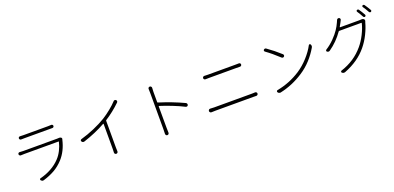

<svg xmlns="http://www.w3.org/2000/svg" viewBox="7 -1845 5987 2921"><g transform="rotate(-20 3000.0 -385.0)"><path d="M803.7 -502Q808.6 -502.9 814.5 -502.9Q832 -502.9 843.8 -495.1Q855.5 -488.3 855.5 -476.6Q855.5 -470.7 853.5 -463.9Q852.5 -461.9 851.6 -460.9Q811.5 -286.1 708 -172.9Q638.7 -97.7 557.6 -52.2Q476.6 -6.8 378.9 22.5Q371.1 25.4 364.3 25.4Q344.7 25.4 330.1 7.8Q323.2 0 326.7 -9.8Q330.1 -19.5 339.8 -21.5Q435.5 -44.9 519.5 -91.3Q603.5 -137.7 665 -203.1Q710.9 -251 743.7 -316.4Q776.4 -381.8 791 -446.3Q793 -453.1 786.1 -453.1H234.4Q209 -453.1 176.8 -451.2Q165 -451.2 156.7 -459Q148.4 -466.8 148.4 -478.5Q148.4 -490.2 156.7 -497.6Q165 -504.9 176.8 -503.9Q208 -501 234.4 -501H780.3Q792 -501 803.7 -502ZM263.7 -676.8Q262.7 -676.8 262.7 -676.8Q252 -676.8 244.1 -684.6Q236.3 -692.4 236.3 -703.1Q236.3 -714.8 244.1 -721.7Q252 -728.5 261.7 -728.5Q262.7 -728.5 263.7 -728.5Q286.1 -726.6 317.4 -726.6H715.8Q747.1 -726.6 768.6 -728.5Q779.3 -729.5 787.6 -722.2Q795.9 -714.8 795.9 -703.6Q795.9 -692.4 787.6 -684.6Q779.3 -676.8 768.6 -677.7Q752.9 -677.7 714.8 -677.7H317.4Q293 -677.7 263.7 -676.8Z M1785.2 -743.2Q1793 -752.9 1804.7 -752.9Q1805.7 -752.9 1806.6 -752.9Q1817.4 -752.9 1825.2 -746.1Q1835 -737.3 1835 -725.6Q1835 -713.9 1826.2 -705.1Q1710.9 -593.8 1582 -511.7Q1576.2 -507.8 1576.2 -501V-69.3Q1576.2 -38.1 1578.1 -7.8Q1579.1 4.9 1570.8 14.2Q1562.5 23.4 1549.8 23.4Q1537.1 23.4 1528.8 14.2Q1520.5 4.9 1521.5 -7.8Q1523.4 -40 1523.4 -69.3V-469.7Q1523.4 -471.7 1521 -473.1Q1518.6 -474.6 1516.6 -473.6Q1355.5 -382.8 1157.2 -318.4Q1144.5 -314.5 1132.3 -319.3Q1120.1 -324.2 1114.3 -335.9Q1110.4 -340.8 1110.4 -346.7Q1110.4 -350.6 1112.3 -355.5Q1117.2 -365.2 1127.9 -368.2Q1238.3 -399.4 1348.6 -447.3Q1459 -495.1 1542 -545.9Q1610.4 -588.9 1675.8 -642.1Q1741.2 -695.3 1785.2 -743.2Z M2809.6 -339.8Q2820.3 -334 2824.2 -323.2Q2826.2 -317.4 2826.2 -312.5Q2826.2 -306.6 2824.2 -300.8Q2819.3 -290 2808.6 -286.1Q2797.9 -282.2 2787.1 -287.1Q2710 -327.1 2602.1 -369.6Q2494.1 -412.1 2409.2 -438.5Q2406.2 -439.5 2404.3 -438Q2402.3 -436.5 2402.3 -433.6L2403.3 -84Q2403.3 -40 2405.3 -8.8Q2406.2 3.9 2397.9 13.2Q2389.6 22.5 2377 22.5Q2364.3 22.5 2356.4 13.2Q2348.6 3.9 2348.6 -8.8Q2350.6 -39.1 2350.6 -84V-668.9L2348.6 -735.4Q2348.6 -746.1 2355.5 -754.9Q2364.3 -763.7 2376.5 -763.7Q2388.7 -763.7 2397.5 -754.4Q2406.2 -745.1 2405.3 -732.4Q2402.3 -692.4 2402.3 -668.9V-502.9Q2402.3 -496.1 2409.2 -494.1Q2622.1 -427.7 2809.6 -339.8Z M3127 -75.2Q3126 -75.2 3126 -75.2Q3114.3 -75.2 3105.5 -83Q3095.7 -91.8 3095.7 -104.5Q3095.7 -117.2 3105 -126Q3114.3 -134.8 3127 -133.8Q3164.1 -130.9 3189.5 -130.9H3802.7Q3826.2 -130.9 3851.6 -132.8Q3863.3 -133.8 3872.6 -125.5Q3881.8 -117.2 3881.8 -105Q3881.8 -92.8 3872.6 -84Q3863.3 -75.2 3850.6 -76.2Q3826.2 -77.1 3802.7 -77.1H3189.5Q3166 -77.1 3127 -75.2ZM3212.9 -578.1Q3211.9 -578.1 3211.9 -578.1Q3200.2 -578.1 3192.4 -585.9Q3183.6 -593.8 3183.6 -605.5Q3183.6 -617.2 3192.4 -625Q3200.2 -632.8 3210.9 -632.8Q3211.9 -632.8 3211.9 -632.8Q3249 -630.9 3269.5 -630.9H3707Q3741.2 -630.9 3770.5 -631.8Q3782.2 -632.8 3790.5 -625Q3798.8 -617.2 3798.8 -605.5Q3798.8 -593.8 3790.5 -585.9Q3782.2 -578.1 3770.5 -578.1Q3750 -579.1 3707 -579.1H3269.5Q3244.1 -579.1 3212.9 -578.1Z M4205.1 -665Q4197.3 -670.9 4195.8 -680.7Q4194.3 -690.4 4201.2 -697.3Q4209 -705.1 4219.7 -707Q4221.7 -707 4223.6 -707Q4232.4 -707 4240.2 -701.2Q4350.6 -624 4451.2 -532.2Q4459 -524.4 4459.5 -513.2Q4460 -502 4451.7 -493.7Q4443.4 -485.4 4432.1 -485.4Q4420.9 -485.4 4412.1 -493.2Q4299.8 -597.7 4205.1 -665ZM4219.7 2Q4215.8 2.9 4210.9 2.9Q4202.1 2.9 4193.4 -1Q4180.7 -5.9 4173.8 -17.6Q4169.9 -23.4 4169.9 -28.3Q4169.9 -33.2 4171.9 -37.1Q4176.8 -46.9 4187.5 -48.8Q4389.6 -85.9 4566.4 -200.2Q4661.1 -262.7 4741.2 -351.6Q4821.3 -440.4 4867.2 -528.3Q4872.1 -537.1 4881.8 -537.1Q4881.8 -537.1 4882.8 -537.1Q4891.6 -537.1 4896.5 -529.3Q4904.3 -515.6 4904.3 -502Q4904.3 -489.3 4896.5 -476.6Q4843.8 -384.8 4767.6 -301.3Q4691.4 -217.8 4595.7 -156.2Q4418.9 -41 4219.7 2Z M5403.3 -627Q5402.3 -625 5403.8 -623Q5405.3 -621.1 5407.2 -621.1H5711.9Q5727.5 -621.1 5739.3 -622.1Q5747.1 -623 5753.9 -623Q5773.4 -623 5786.1 -615.2Q5795.9 -609.4 5799.3 -598.6Q5802.7 -587.9 5798.8 -578.1Q5793.9 -567.4 5792 -559.6Q5770.5 -475.6 5723.6 -380.9Q5676.8 -286.1 5613.3 -209Q5477.5 -43 5247.1 45.9Q5237.3 49.8 5228.5 49.8Q5210.9 49.8 5195.3 36.1Q5188.5 29.3 5190.4 19Q5192.4 8.8 5202.1 5.9Q5426.8 -66.4 5570.3 -238.3Q5628.9 -307.6 5674.3 -397.9Q5719.7 -488.3 5738.3 -566.4Q5740.2 -574.2 5732.4 -574.2H5376Q5369.1 -574.2 5365.2 -568.4Q5270.5 -432.6 5138.7 -340.8Q5127 -333 5116.2 -333Q5104.5 -333 5092.8 -341.8Q5085 -346.7 5085 -356.4Q5085 -367.2 5093.8 -373Q5167 -418.9 5230 -483.4Q5293 -547.9 5328.6 -602.1Q5364.3 -656.2 5385.7 -705.1Q5392.6 -718.8 5400.4 -738.3Q5404.3 -751 5415.5 -756.8Q5426.8 -762.7 5439.5 -758.8Q5450.2 -754.9 5455.1 -743.7Q5460 -732.4 5454.1 -721.7Q5447.3 -708 5434.6 -683.6Q5423.8 -661.1 5403.3 -627ZM5730.5 -754.9Q5727.5 -759.8 5727.5 -764.6Q5727.5 -766.6 5728.5 -769.5Q5730.5 -777.3 5738.3 -780.3Q5744.1 -783.2 5750 -783.2Q5760.7 -783.2 5768.6 -771.5Q5801.8 -722.7 5830.1 -670.9Q5834 -663.1 5831.1 -654.8Q5828.1 -646.5 5820.3 -642.6Q5816.4 -640.6 5811.5 -640.6Q5807.6 -640.6 5803.7 -642.6Q5795.9 -645.5 5791 -653.3Q5764.6 -704.1 5730.5 -754.9ZM5835.9 -793Q5833 -796.9 5833 -802.7Q5833 -804.7 5834 -806.6Q5835 -814.5 5842.8 -817.4Q5848.6 -820.3 5854.5 -820.3Q5865.2 -820.3 5873 -809.6Q5907.2 -760.7 5936.5 -709Q5939.5 -704.1 5939.5 -699.2Q5939.5 -696.3 5938.5 -693.4Q5935.5 -684.6 5927.7 -680.7Q5922.9 -678.7 5918 -678.7Q5915 -678.7 5911.1 -680.7Q5902.3 -683.6 5898.4 -691.4Q5867.2 -749 5835.9 -793Z"/></g></svg>

Font: Gen Jyuu Gothic Light
Style: Regular
Weight: 200
Designer: [Source Han Sans]
Ryoko NISHIZUKA  (kana & ideographs); Paul D. Hunt (Latin, Greek & Cyrillic); Wenlong ZHANG  (bopomofo
Version: Version 1.002.20150607